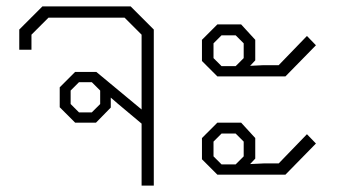

<svg xmlns="http://www.w3.org/2000/svg" viewBox="-20 -578 1054 598"><path d="M459 -486V0H421V-193L347 -255L325 -274V-243L279 -196H214L166 -244V-306L214 -354H280L421 -237V-470L368 -523H131L78 -470V-423H40V-486L112 -558H387ZM292 -296 266 -322H226L200 -296V-254L226 -228H266L292 -254Z M609 -388V-454L657 -502H731L775 -454V-390L759 -373L801 -375H848L936 -466L964 -437L869 -340H657ZM714 -372 739 -397V-443L714 -468H670L645 -443V-397L670 -372ZM609 -82V-148L657 -196H731L775 -148V-84L759 -67L801 -69H848L936 -160L964 -131L869 -34H657ZM714 -66 739 -91V-137L714 -162H670L645 -137V-91L670 -66Z"/></svg>

Font: Chakra Petch ExtraLight
Style: Regular
Weight: 275
Designer: Katatrad Aksorn Co.,Ltd.
Foundry: Cadson Demak Co.,Ltd.
Version: Version 1.000; ttfautohint (v1.6)